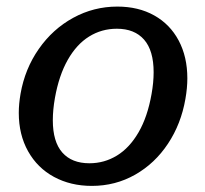

<svg xmlns="http://www.w3.org/2000/svg" viewBox="-20 -576 640 598"><path d="M38.5 -224.5Q38.5 -252 44 -284Q57.5 -361.5 100.8 -423.5Q144 -485.5 208 -520.5Q272 -555.5 345.5 -555.5Q411 -555.5 460.2 -528Q509.5 -500.5 536.5 -449.8Q563.5 -399 563.5 -332Q563.5 -302 557.5 -268Q544 -190 503.2 -128.5Q462.5 -67 401 -32Q339.5 3 266 3Q200 3 148.2 -25Q96.5 -53 67.5 -104.8Q38.5 -156.5 38.5 -224.5ZM452 -283Q458.5 -319 458.5 -351Q458.5 -418.5 428.8 -452.5Q399 -486.5 344 -486.5Q296.5 -486.5 257.5 -462.2Q218.5 -438 191 -389.5Q163.5 -341 151 -270.5Q144.5 -233.5 144.5 -201.5Q144.5 -134.5 174 -101Q203.5 -67.5 258.5 -67.5Q305 -67.5 344.2 -91.5Q383.5 -115.5 411.5 -163.8Q439.5 -212 452 -283Z"/></svg>

Font: JuliaMono SemiBoldItalic
Style: Regular
Weight: 600
Italic angle: -9°
Monospace: yes
Designer: cormullion
Foundry: corm
Version: Version 0.049; ttfautohint (v1.8.4)